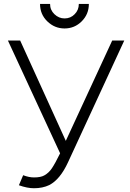

<svg xmlns="http://www.w3.org/2000/svg" viewBox="-20 -960 674 995"><path d="M440.5 -939.5Q440.5 -886.5 403.5 -849.5Q366.5 -812.5 314.5 -812.5Q263 -812.5 225 -849.5Q187.5 -886 187.5 -939.5H239.5Q239.5 -908 262 -886.5Q285 -864.5 314.5 -864.5Q346 -864.5 367 -886.5Q388.5 -908 388.5 -939.5ZM624 -750 332.5 -119Q291.5 -30 235.5 -1Q201 15.5 156 15.5Q121.5 15.5 78 0L100 -52Q130 -40.5 156 -40.5Q191.5 -40.5 209.5 -51Q233 -64 249 -88Q265.5 -112.5 291.5 -165.5L21 -750H84.5L321 -230L561.5 -750Z"/></svg>

Font: Russisch Sans Light
Style: Regular
Weight: 300
Designer: Michael Sharanda (font) & Cristiano Sobral (main changes)
Foundry: Michael Sharanda
Version: Version 2.00;September 8, 2020;FontCreator 13.0.0.2681 64-bi